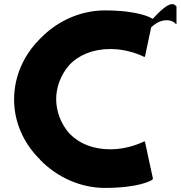

<svg xmlns="http://www.w3.org/2000/svg" viewBox="-20 -898 884 940"><path d="M729 -22 690 -203 687 -206C672 -199 605 -167 521 -167C432 -167 367 -197 322 -242C277 -291 255 -355 255 -413C255 -470 277 -533 322 -583C366 -627 432 -658 521 -658C605 -658 671 -627 687 -619L690 -622L720 -764L721 -765C768 -809 814 -804 836 -786L837 -785V-784L839 -783L842 -779L844 -781V-867L838 -872C824 -886 798 -876 756 -835L748 -827C742 -821 737 -815 730 -808L727 -806L723 -808C719 -811 659 -847 493 -847C375 -847 262 -796 180 -712L172 -704C96 -627 49 -524 49 -411C49 -299 96 -198 171 -122H172L178 -114C260 -30 375 22 493 22C660 22 720 -14 724 -17ZM179 -117 178 -118V-117Z"/></svg>

Font: Hussar Woodtype
Style: Bd
Weight: 900
Foundry: Cannot Into Space Fonts
Version: Version 1.07